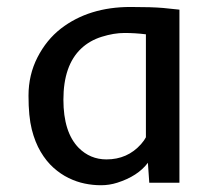

<svg xmlns="http://www.w3.org/2000/svg" viewBox="-20 -532 623 559"><path d="M157.2 -448.7Q238.8 -511.7 359.9 -511.7Q422.9 -511.7 455.1 -508.8Q455.1 -508.8 502.4 -503.9V0H414.6L410.6 -58.1Q381.3 -19 321.3 0Q298.3 7.3 274.2 7.3Q250 7.3 226.6 2.4Q203.1 -2.4 179.9 -13.7Q156.7 -24.9 135.7 -43.7Q114.7 -62.5 98.4 -90.1Q82 -117.7 72.5 -155.3Q63 -192.9 63 -253.4Q63 -314 89.1 -365Q115.2 -416 157.2 -448.7ZM404.8 -432.1Q373.5 -436 342.5 -436Q311.5 -436 276.4 -425Q241.2 -414.1 216.3 -390.6Q164.6 -341.8 164.6 -241.7Q164.6 -147 209 -101.6Q242.7 -67.9 290 -67.9Q351.1 -67.9 390.6 -112.3Q400.4 -123.5 404.8 -132.3Z"/></svg>

Font: Inder
Style: Regular
Weight: 400
Designer: Irina Smirnova
Foundry: Irina Smirnova
Version: Version 1.001